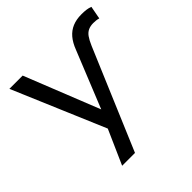

<svg xmlns="http://www.w3.org/2000/svg" viewBox="-181 -641 962 962"><g transform="rotate(-45 299.5 -160.5)"><path d="M392 -394Q406 -431 426 -454.5Q446 -478 473.5 -489.5Q501 -501 537 -501Q557 -501 571.5 -499Q586 -497 599 -492L586 -423Q577 -426 567 -427Q557 -428 548 -428Q528 -428 512.5 -421Q497 -414 485.5 -398Q474 -382 462 -354L236 180H145L238 -30V26L18 -492H112L276 -80H265Z"/></g></svg>

Font: Nunito Sans 9pt
Style: Regular
Weight: 400
Version: Version 3.101;gftools[0.9.27]